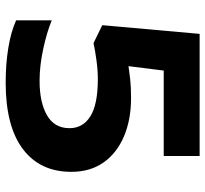

<svg xmlns="http://www.w3.org/2000/svg" viewBox="-44 -694 747 700"><g transform="rotate(90 330.0 -343.5)"><path d="M336.9 -447.3Q415.5 -447.3 476.3 -421.6Q537.1 -396 571.5 -347.4Q606 -298.8 606 -229.5Q606 -115.2 522.7 -52.7Q439.5 9.8 280.8 9.8Q212.4 9.8 154.1 0.2Q95.7 -9.3 53.7 -28.3V-158.2Q97.2 -140.1 158.4 -127Q219.7 -113.8 273.4 -113.8Q353 -113.8 399.9 -140.9Q446.8 -168 446.8 -222.7Q446.8 -272 403.3 -299.1Q359.9 -326.2 267.6 -326.2Q234.9 -326.2 198 -321Q161.1 -315.9 136.7 -310.5L71.3 -342.3L103 -697.3H548.3V-566.4H236.8L220.7 -438Q240.7 -440.9 268.1 -444.1Q295.4 -447.3 336.9 -447.3Z"/></g></svg>

Font: Lunasima
Style: Bold
Weight: 700
Designer: The DocRepair Project, Monotype Design Team
Foundry: Google
Version: Version 2.009